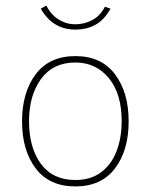

<svg xmlns="http://www.w3.org/2000/svg" viewBox="-20 -660 540 688"><path d="M250 8Q157 8 108 -56.5Q59 -121 59 -225Q59 -329 108 -394Q157 -459 250 -459Q343 -459 392 -394Q441 -329 441 -225Q441 -121 392 -56.5Q343 8 250 8ZM250 -15Q305 -15 342 -42.5Q379 -70 397.5 -118Q416 -166 416 -226Q416 -324 370 -380Q324 -436 250 -436Q170 -436 127 -377Q84 -318 84 -226Q84 -131 126.5 -73Q169 -15 250 -15ZM356 -636 376 -629Q354 -589 322.5 -571.5Q291 -554 250 -554Q169 -554 126 -629L146 -640Q163 -607 190.5 -590Q218 -573 250 -573Q282 -573 310.5 -588Q339 -603 356 -636Z"/></svg>

Font: Inconsolata ExtraLight
Style: Regular
Weight: 200
Monospace: yes
Designer: Raph Levien, Cyreal, Brenton Simpson
Foundry: Raph Levien, Cyreal, Google
Version: Version 3.001; ttfautohint (v1.8.2.53-6de2)